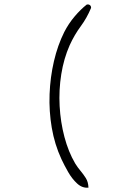

<svg xmlns="http://www.w3.org/2000/svg" viewBox="-20 -770 626 879"><path d="M385 89Q357 92 333.5 70.5Q310 49 292 17.5Q274 -14 261 -42Q230 -109 217 -185Q204 -261 207 -339Q210 -417 227 -490Q244 -563 274 -623Q294 -662 321.5 -694.5Q349 -727 377 -749Q385 -751 391 -747Q397 -743 397 -734Q378 -688 349.5 -649.5Q321 -611 299 -563Q272 -502 260.5 -430Q249 -358 253 -284.5Q257 -211 275 -143Q293 -75 324 -22Q335 -4 348.5 12Q362 28 373 45.5Q384 63 385 89Z"/></svg>

Font: Yuji Hentaigana Akebono
Style: Regular
Weight: 400
Designer: Kataoka Yuji
Foundry: Kinuta Font Factory
Version: Version 3.002